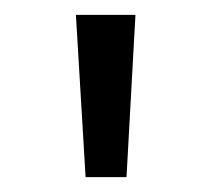

<svg xmlns="http://www.w3.org/2000/svg" viewBox="-20 -765 285 258"><path d="M82 -745H162L150 -527H95Z"/></svg>

Font: Trafiko Sans Variable
Style: Regular
Weight: 400
Designer: Gumpita Rahayu / Trafiko
Foundry: Tokotype / Trafiko
Version: Version 0.001;FEAKit 1.0